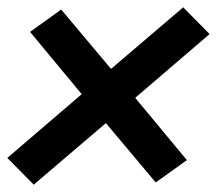

<svg xmlns="http://www.w3.org/2000/svg" viewBox="-46 -602 592 524"><path d="M46 -98 -26 -171 177 -345 36 -515 121 -576 257 -414 454 -582 526 -509 323 -335 464 -165 379 -104 243 -266Z"/></svg>

Font: Iosevka SS04
Style: Bold Italic
Weight: 700
Italic angle: -9°
Monospace: yes
Designer: Belleve Invis
Foundry: Belleve Invis
Version: Version 19.0.0; ttfautohint (v1.8.4)